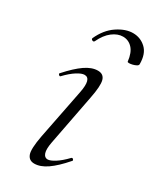

<svg xmlns="http://www.w3.org/2000/svg" viewBox="-156 -628 572 690"><g transform="rotate(30 130.0 -283.0)"><path d="M110 9Q88 9 80.5 -11Q73 -31 84 -89L125 -297Q137 -358 108 -358Q96 -358 77 -346Q58 -334 36 -311Q33 -307 28.5 -311.5Q24 -316 28 -319Q62 -357 89.5 -376Q117 -395 142 -395Q166 -395 172 -373.5Q178 -352 167 -297L127 -89Q121 -58 126 -43Q131 -28 144 -28Q155 -28 174 -40Q193 -52 215 -75Q219 -79 223 -74.5Q227 -70 223 -67Q190 -29 162.5 -10Q135 9 110 9ZM218 -477Q214 -512 198 -529Q182 -546 159 -546Q137 -546 115.5 -529.5Q94 -513 79 -481Q76 -476 70.5 -478.5Q65 -481 66 -486Q86 -530 119.5 -552.5Q153 -575 184 -575Q215 -575 237.5 -554Q260 -533 260 -490Q260 -485 253.5 -481.5Q247 -478 239 -476Q231 -474 224.5 -474Q218 -474 218 -477Z"/></g></svg>

Font: Cormorant Light Light
Style: Italic
Weight: 300
Italic angle: -10°
Version: Version 4.000